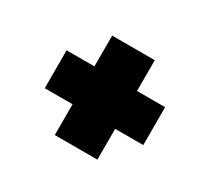

<svg xmlns="http://www.w3.org/2000/svg" viewBox="-82 -636 598 562"><g transform="rotate(30 216.5 -355.0)"><path d="M393 -419V-291H298V-187H154V-291H60V-419H154V-523H298V-419Z"/></g></svg>

Font: Raleway Thin ExtraBold
Style: Italic
Weight: 800
Italic angle: -12°
Version: Version 4.026